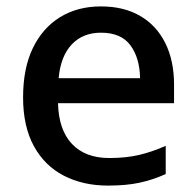

<svg xmlns="http://www.w3.org/2000/svg" viewBox="-20 -569 612 599"><path d="M295 -549Q366 -549 417 -519.5Q468 -490 495.5 -435Q523 -380 523 -305V-247H161Q163 -164 204.5 -120Q246 -76 321 -76Q373 -76 413.5 -85.5Q454 -95 497 -114V-26Q457 -8 415.5 1Q374 10 317 10Q239 10 179 -21Q119 -52 85.5 -113.5Q52 -175 52 -265Q52 -356 82.5 -419Q113 -482 167.5 -515.5Q222 -549 295 -549ZM295 -467Q238 -467 203.5 -430Q169 -393 163 -325H417Q416 -388 387 -427.5Q358 -467 295 -467Z"/></svg>

Font: Noto Sans Tangsa Medium
Style: Regular
Weight: 500
Version: Version 1.504